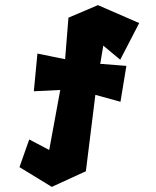

<svg xmlns="http://www.w3.org/2000/svg" viewBox="-20 -585 608 749"><path d="M56 67 94 -41 172 0 215 -234 112 -229 126 -376 234 -354 247 -516 362 -565 523 -495 449 -352 383 -407 371 -336 473 -328 450 -188 352 -215 315 83 182 144Z"/></svg>

Font: Super Mario
Style: Regular
Weight: 400
Version: Version 1.0